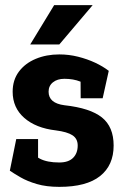

<svg xmlns="http://www.w3.org/2000/svg" viewBox="-20 -720 481 748"><path d="M211 8V-87Q246.7 -87 264.7 -105Q282.7 -123 282.7 -153Q282.7 -179.7 262.3 -193Q242 -206.3 197.7 -212L231 -310Q331.3 -299 377 -262.5Q422.7 -226 422.7 -153Q422.7 -76 369.8 -34Q317 8 211 8ZM211 -508 231 -413Q203.3 -413 186.3 -399.3Q169.3 -385.7 169.3 -362.7Q169.3 -318 231 -310L197.7 -212Q119.7 -221 74.5 -260.7Q29.3 -300.3 29.3 -362.7Q29.3 -408.3 53.5 -440.8Q77.7 -473.3 119.2 -490.7Q160.7 -508 211 -508ZM18.3 -55 80 -139Q108 -116 136 -101.5Q164 -87 211 -87V8Q160.7 8 123.5 -3Q86.3 -14 60.3 -29Q34.3 -44 18.3 -55ZM342 -375.3Q320.7 -391 293.3 -402Q266 -413 231 -413L211 -508Q248.7 -508 284.3 -499Q320 -490 350.7 -475.7Q381.3 -461.3 403.7 -444ZM128.3 -178.3V-55H18.3L43.3 -178.3ZM294.3 -337.3 293.7 -443.3 403.7 -444 380 -337.3ZM341 -700 211 -546.7H97.7L191 -700Z"/></svg>

Font: Epunda Slab Light
Style: Regular
Weight: 300
Designer: Simon Atzbach
Foundry: typofactur
Version: Version 1.102